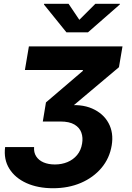

<svg xmlns="http://www.w3.org/2000/svg" viewBox="-20 -787 687 998"><path d="M255.8 191.4Q177 191.4 117.8 164.8Q58.6 138.1 28.5 89.9Q-1.6 41.7 6.6 -22.5H157.2Q155 5.4 168.1 25.8Q181.2 46.2 206.4 57.1Q231.6 67.9 265.3 67.9Q300.8 67.9 330.6 55.5Q360.5 43.1 380.7 18.9Q401 -5.4 406.7 -40.6Q412.2 -71.5 402.9 -97.6Q393.7 -123.6 367.2 -139.5Q340.7 -155.4 293.8 -155.4H202.5L218.9 -254.7L410.2 -418.2L410.9 -423H109.4L130.2 -545.9H616.7L598.3 -437.7L323 -206L317.6 -237.4Q400.3 -248.4 458.7 -223Q517 -197.5 544.2 -147.2Q571.5 -96.8 560.7 -31.7Q549.7 35.4 507.6 85.6Q465.5 135.7 400.7 163.6Q335.8 191.4 255.8 191.4ZM336.5 -767.1 392.4 -684 475.6 -767.1H603.3L602.6 -763.5L437.5 -619.1H325.2L208.5 -763.5L209.2 -767.1Z"/></svg>

Font: Inter
Style: Italic
Weight: 400
Italic angle: -9.3988°
Designer: Rasmus Andersson
Foundry: rsms
Version: Version 4.001;git-66647c0bb